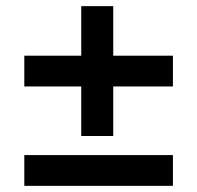

<svg xmlns="http://www.w3.org/2000/svg" viewBox="-20 -668 640 624"><path d="M244 -387H59V-487H244V-648H348V-487H542V-387H348V-226H244ZM59 -164H542V-64H59Z"/></svg>

Font: JuliaMono
Style: Regular
Weight: 400
Monospace: yes
Designer: cormullion
Foundry: corm
Version: Version 0.055; ttfautohint (v1.8.4)